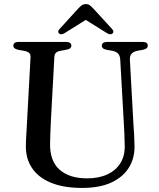

<svg xmlns="http://www.w3.org/2000/svg" viewBox="-20 -906 783 943"><path d="M588.5 -294.5 570.5 -613.5Q569.5 -632 560.5 -642.2Q551.5 -652.5 531.5 -656.5L503.5 -661.5Q490 -664.5 485 -669.5Q480 -674.5 480 -682Q480 -690 486.5 -695Q493 -700 504 -700H682Q694 -700 700 -695Q706 -690 706 -682Q706 -674.5 700.8 -669.5Q695.5 -664.5 682.5 -661.5L656.5 -657Q633 -652 624.8 -640.5Q616.5 -629 618 -611L635.5 -294Q637.5 -269 638.8 -244.8Q640 -220.5 640.5 -194.5Q643 -133 614.5 -85.2Q586 -37.5 528.2 -10.2Q470.5 17 383.5 17Q291.5 17 229.2 -9Q167 -35 136.2 -82.2Q105.5 -129.5 107 -193Q107 -206.5 108.2 -227Q109.5 -247.5 110.8 -271.8Q112 -296 113.5 -321.5L130 -625Q131 -639 123 -646.2Q115 -653.5 97.5 -656.5L69 -661.5Q45.5 -666.5 45.5 -682Q45.5 -690 51.8 -695Q58 -700 70 -700H306Q318 -700 324.2 -695Q330.5 -690 330.5 -682Q330.5 -674.5 325.2 -669.5Q320 -664.5 306.5 -662L278 -656.5Q262.5 -654 255.2 -647.2Q248 -640.5 247 -626L230.5 -323Q228.5 -286.5 227.5 -257Q226.5 -227.5 226 -203Q224 -115.5 272.5 -72.8Q321 -30 407 -30Q466 -30 508 -49.8Q550 -69.5 572.2 -106.2Q594.5 -143 592.5 -194.5Q592 -228.5 590.8 -251.5Q589.5 -274.5 588.5 -294.5ZM421 -820.5H381.5L505 -743.5Q522 -733 532 -741Q536.5 -744 536.8 -750.2Q537 -756.5 530.5 -763.5L437.5 -865Q428 -875 420.5 -880.5Q413 -886 401.5 -886Q390.5 -886 382.5 -880.5Q374.5 -875 365 -865L272.5 -763.5Q265.5 -756.5 266 -750.2Q266.5 -744 270.5 -741Q280.5 -733 297.5 -743.5Z"/></svg>

Font: Fraunces Wonky
Style: Regular
Weight: 400
Version: Version 1.000;[b76b70a41]